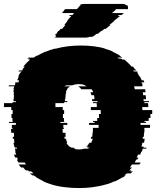

<svg xmlns="http://www.w3.org/2000/svg" viewBox="-27 -940 789 970"><path d="M692 -384H742V-364H733V-344H724V-329H703V-324H711V-319H683V-309H731V-294H702V-289H703Q703 -284 702.5 -279Q702 -274 702 -269H701Q700 -266 700 -260V-249H695Q694 -247 694 -244Q694 -241 694 -239H704L701 -219H692Q691 -214 690.5 -209Q690 -204 688 -199H699Q699 -198 698.5 -197Q698 -196 698 -194H713Q713 -193 712.5 -192Q712 -191 712 -189H694Q693 -185 692 -181.5Q691 -178 690 -174H687L681 -159H670Q669 -155 667 -151.5Q665 -148 663 -144H672Q670 -139 667 -134H661Q660 -130 657.5 -126.5Q655 -123 653 -119H684L677 -109H640L629 -94H640L626 -79H637Q636 -78 634.5 -77Q633 -76 632 -74H644Q641 -72 638.5 -69Q636 -66 633 -64H614Q611 -62 608 -59Q605 -56 601 -54H608Q605 -52 601.5 -49Q598 -46 594 -44H592Q583 -39 574 -34Q565 -29 555 -24H552Q549 -23 546 -22Q543 -21 540 -19Q533 -16 526.5 -13.5Q520 -11 512 -9H511Q478 1 439 6H440Q424 8 406.5 9Q389 10 372 10Q354 10 337 9Q320 8 303 6Q265 2 230 -9H231Q224 -11 217 -13.5Q210 -16 203 -19H202Q199 -21 196 -22Q193 -23 190 -24H193Q183 -29 174 -34Q165 -39 156 -44H158L143 -54H137Q133 -56 130 -59Q127 -62 124 -64H143L131 -74H119Q118 -76 117 -77Q116 -78 114 -79H104Q100 -83 96.5 -86.5Q93 -90 90 -94H79L67 -109H104L98 -119H66Q64 -123 62 -126.5Q60 -130 58 -134H64Q61 -139 59 -144H50Q48 -148 46.5 -151.5Q45 -155 43 -159H55L49 -174H52Q51 -178 50 -181.5Q49 -185 48 -189H59Q58 -191 58 -194H48Q48 -196 47.5 -197Q47 -198 47 -199H45Q44 -204 43 -209Q42 -214 41 -219H46Q45 -224 44.5 -229Q44 -234 44 -239H38L37 -249H44V-260Q44 -262 43.5 -264.5Q43 -267 43 -269H30Q29 -274 29 -279Q29 -284 29 -289H36V-294H33V-309H53V-319H18V-324H37V-329H36V-344H31V-364H37V-384H30V-399H-7V-419H36Q37 -421 37 -424H53V-429H41V-439H42L44 -459H42Q42 -463 42.5 -466.5Q43 -470 44 -474H41Q41 -478 41.5 -481.5Q42 -485 43 -489H41Q42 -493 43 -496.5Q44 -500 45 -504H17Q17 -506 17.5 -507Q18 -508 18 -509H48L51 -519H49L51 -524H66Q67 -526 68 -529Q69 -532 70 -534H60Q63 -543 68 -554H65Q68 -559 70.5 -564.5Q73 -570 76 -574H79L82 -579H66L69 -584H85L88 -589H86L98 -604H91L104 -619Q109 -624 114.5 -629.5Q120 -635 126 -639H116L122 -644H111Q113 -646 114.5 -647Q116 -648 118 -649H143Q147 -651 151 -654Q155 -657 159 -659H162Q172 -664 182 -669.5Q192 -675 202 -679H205Q225 -688 249 -694H254Q283 -702 315 -706Q347 -710 381 -710Q452 -710 507 -694H501Q512 -691 523 -687.5Q534 -684 544 -679H540Q551 -675 560.5 -669.5Q570 -664 580 -659H576L591 -649H566Q568 -648 569.5 -647Q571 -646 573 -644H584Q586 -643 588 -642Q590 -641 591 -639H601Q607 -635 612.5 -629.5Q618 -624 623 -619H624Q628 -615 631 -611.5Q634 -608 637 -604H644L656 -589H658Q661 -586 662 -584H646L649 -579H666L669 -574H666Q669 -570 671.5 -564.5Q674 -559 677 -554H680L689 -534H699L702 -524H687L689 -519H691L694 -509H691Q691 -508 691.5 -507Q692 -506 692 -504H650Q652 -500 652.5 -496.5Q653 -493 654 -489H706Q707 -485 707.5 -481.5Q708 -478 708 -474H694Q695 -470 695.5 -466.5Q696 -463 696 -459H709L711 -439H698V-436Q698 -435 698.5 -433Q699 -431 699 -429H726V-424H702Q703 -422 703 -419H721Q722 -414 722 -409Q722 -404 722 -399H692ZM473 -364H482V-384H432V-399H462Q462 -404 462 -409Q462 -414 461 -419H443Q443 -421 442.5 -422Q442 -423 442 -424H466V-429H439Q439 -431 438.5 -432Q438 -433 438 -434V-439H450Q450 -444 449.5 -449.5Q449 -455 448 -459H435Q434 -463 433 -466.5Q432 -470 430 -474H444Q441 -482 436 -489H384Q379 -497 368 -504H410Q404 -508 401 -509H404Q389 -515 371 -515Q353 -515 338 -509H309Q305 -508 299 -504H327Q319 -499 311 -489H313Q308 -482 305 -474H308Q307 -470 306 -466.5Q305 -463 303 -459H305Q304 -455 303.5 -449.5Q303 -444 303 -439H301V-429H313V-424H297V-419H253V-399H290V-384H297V-364H291V-344H296V-329H297Q297 -326 298 -324H278V-319H313V-309H293V-294H296V-289H289Q289 -284 289.5 -279Q290 -274 290 -269H304V-266Q304 -262 304 -257.5Q304 -253 305 -249H298Q299 -247 299 -244Q299 -241 300 -239H306Q307 -234 309 -229Q311 -224 313 -219H308Q314 -208 324 -199H326Q328 -198 330 -196.5Q332 -195 334 -194H343Q346 -193 349 -191.5Q352 -190 355 -189H343Q355 -185 371 -185Q387 -185 399 -189H416Q419 -190 422 -191.5Q425 -193 428 -194H412Q414 -195 416 -196.5Q418 -198 420 -199H409Q418 -206 425 -219H434Q439 -230 442 -239H432Q433 -241 433 -244Q433 -247 434 -249H439Q440 -253 440 -257.5Q440 -262 440 -266V-269H442Q442 -274 442 -279Q442 -284 443 -289H442V-294H471V-309H423V-319H451V-324H443V-329H464V-344H473ZM559 -894Q557 -890 555 -888L538 -874H599L587 -864H574L568 -859H579L573 -854L554 -839L548 -834H550L526 -814H531L507 -794H500L488 -784H485L467 -769H461L458 -767Q454 -763 449 -759.5Q444 -756 439 -754H427Q423 -753 417.5 -751.5Q412 -750 405 -750H258Q250 -750 247 -754H258Q253 -759 253 -766Q253 -767 253.5 -767.5Q254 -768 254 -769H259Q261 -776 264 -779L268 -784H271L279 -794H287L303 -814H298L314 -834H312L328 -854H329L333 -859H322L326 -864H339L347 -874H286L302 -894H362L368 -901Q375 -910 381 -914H375Q383 -920 398 -920H594Q605 -920 609 -914H615Q620 -909 620 -900Q620 -899 619.5 -897.5Q619 -896 619 -894Z"/></svg>

Font: Rubik Glitch
Style: Regular
Weight: 400
Designer: Hubert and Fischer, NaN
Foundry: Hubert and Fischer, NaN
Version: Version 2.200